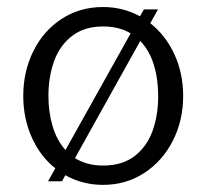

<svg xmlns="http://www.w3.org/2000/svg" viewBox="-20 -514 585 544"><path d="M499 -242.2Q499 -172.9 469.7 -115.2Q440.4 -57.6 388.7 -23.9Q336.9 9.8 272 9.8Q213.9 9.8 165 -17.6L155.8 -0.5H116.2L136.7 -37.1Q93.8 -71.3 69.8 -125.2Q45.9 -179.2 45.9 -242.2Q45.9 -311.5 74.5 -369.1Q103 -426.8 154.5 -460.4Q206.1 -494.1 272 -494.1Q328.6 -494.1 376.5 -467.8L387.7 -487.3H427.7L405.8 -448.2Q449.7 -413.6 474.4 -359.6Q499 -305.7 499 -242.2ZM165.5 -88.9 350.1 -419.4Q317.9 -439 272 -439Q218.8 -439 184.1 -412.1Q149.4 -385.3 133.3 -340.8Q117.2 -296.4 117.2 -242.2Q117.2 -195.8 129.2 -156Q141.1 -116.2 165.5 -88.9ZM428.2 -242.2Q428.2 -290 415.8 -330.6Q403.3 -371.1 377.4 -397.9L192.4 -65.9Q226.6 -44.9 272 -44.9Q326.7 -44.9 361.6 -72Q396.5 -99.1 412.4 -143.6Q428.2 -188 428.2 -242.2Z"/></svg>

Font: Acari Sans Light
Style: Regular
Weight: 300
Designer: Alfredo Marco Pradil and Stefan Peev
Foundry: Hanken Design Co.
Version: Version 1.045;January 11, 2019;FontCreator 11.5.0.2425 64-bi